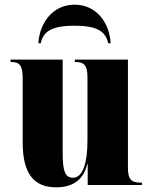

<svg xmlns="http://www.w3.org/2000/svg" viewBox="-20 -791 651 821"><path d="M144 -606H154C165 -654 196 -681 299 -681C401 -681 431 -654 443 -606H453C449 -691 394 -771 299 -771C204 -771 149 -691 144 -606ZM220 10C297 10 338 -27 353 -89H355V0H587V-10H583C542 -10 527 -23 527 -74V-536H300V-526H303C339 -526 354 -512 354 -461V-191C354 -94 334 -31 292 -31C259 -31 248 -59 248 -135V-536H25V-526H27C64 -526 77 -511 77 -456V-182C77 -48 125 10 220 10Z"/></svg>

Font: Noto Serif Display Condensed Black
Style: Regular
Weight: 900
Width: 3
Designer: Monotype Design Team
Foundry: Monotype Imaging Inc.
Version: Version 2.009